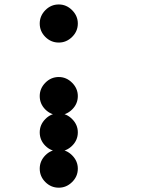

<svg xmlns="http://www.w3.org/2000/svg" viewBox="-20 -858 707 882"><path d="M250 -170.8Q285 -170.8 311.2 -144.6Q337.5 -118.3 337.5 -83.3Q337.5 -47.5 311.2 -21.7Q285 4.2 250 4.2Q214.2 4.2 188.3 -21.7Q162.5 -47.5 162.5 -83.3Q162.5 -118.3 188.3 -144.6Q214.2 -170.8 250 -170.8ZM250 -337.5Q285 -337.5 311.2 -311.2Q337.5 -285 337.5 -250Q337.5 -214.2 311.2 -188.3Q285 -162.5 250 -162.5Q214.2 -162.5 188.3 -188.3Q162.5 -214.2 162.5 -250Q162.5 -285 188.3 -311.2Q214.2 -337.5 250 -337.5ZM250 -504.2Q285 -504.2 311.2 -477.9Q337.5 -451.7 337.5 -416.7Q337.5 -380.8 311.2 -355Q285 -329.2 250 -329.2Q214.2 -329.2 188.3 -355Q162.5 -380.8 162.5 -416.7Q162.5 -451.7 188.3 -477.9Q214.2 -504.2 250 -504.2ZM250 -837.5Q285 -837.5 311.2 -811.3Q337.5 -785 337.5 -750Q337.5 -714.2 311.2 -688.3Q285 -662.5 250 -662.5Q214.2 -662.5 188.3 -688.3Q162.5 -714.2 162.5 -750Q162.5 -785 188.3 -811.3Q214.2 -837.5 250 -837.5Z"/></svg>

Font: 0xA000-Dots-Mono
Style: Dots-Mono
Weight: 400
Version: Version 0.1